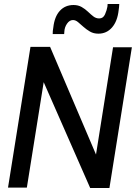

<svg xmlns="http://www.w3.org/2000/svg" viewBox="-20 -936 678 958"><path d="M20 0 132 -702H230L459 -165L544 -700H638L526 2H430L198 -526L114 0ZM243 -766Q243 -775 243.5 -781.5Q244 -788 246 -799Q252 -853 278.5 -882Q305 -911 347 -911Q370 -911 387.5 -901Q405 -891 419 -877.5Q433 -864 446 -854Q459 -844 475 -844Q495 -844 504 -864.5Q513 -885 516 -903Q517 -911 517 -916H575Q575 -908 574 -900.5Q573 -893 572 -885Q566 -830 539 -799Q512 -768 471 -768Q447 -768 429 -778.5Q411 -789 396.5 -802Q382 -815 369.5 -825.5Q357 -836 344 -836Q327 -836 314.5 -818Q302 -800 301 -778Q301 -773 300.5 -770.5Q300 -768 300 -766Z"/></svg>

Font: Georama Medium
Style: Italic
Weight: 500
Italic angle: -9°
Designer: Jean-Baptiste Levee
Foundry: Production Type
Version: Version 1.000